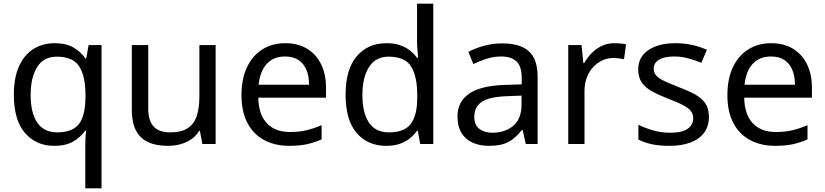

<svg xmlns="http://www.w3.org/2000/svg" viewBox="-20 -780 4469 1040"><path d="M442 11Q442 -7 443 -31Q444 -55 447 -72H441Q418 -38 377.5 -14Q337 10 273 10Q176 10 115.5 -59.5Q55 -129 55 -267Q55 -359 83 -421Q111 -483 161 -514.5Q211 -546 276 -546Q339 -546 379 -522Q419 -498 443 -463H447L460 -536H530V240H442ZM290 -63Q345 -63 378.5 -83Q412 -103 427 -144.5Q442 -186 443 -248V-266Q443 -368 409 -420.5Q375 -473 288 -473Q216 -473 181 -416.5Q146 -360 146 -265Q146 -170 181.5 -116.5Q217 -63 290 -63Z M1148 -536V0H1076L1063 -71H1059Q1042 -43 1015 -25Q988 -7 956 1.5Q924 10 889 10Q825 10 781.5 -10.5Q738 -31 716 -74Q694 -117 694 -185V-536H783V-191Q783 -127 812 -95Q841 -63 902 -63Q962 -63 996.5 -85.5Q1031 -108 1045.5 -151.5Q1060 -195 1060 -257V-536Z M1525 -546Q1594 -546 1643.5 -516Q1693 -486 1719.5 -431.5Q1746 -377 1746 -304V-251H1379Q1381 -160 1425.5 -112.5Q1470 -65 1550 -65Q1601 -65 1640.5 -74.5Q1680 -84 1722 -102V-25Q1681 -7 1641 1.5Q1601 10 1546 10Q1470 10 1411.5 -21Q1353 -52 1320.5 -113.5Q1288 -175 1288 -264Q1288 -352 1317.5 -415Q1347 -478 1400.5 -512Q1454 -546 1525 -546ZM1524 -474Q1461 -474 1424.5 -433.5Q1388 -393 1381 -321H1654Q1654 -367 1640 -401Q1626 -435 1597.5 -454.5Q1569 -474 1524 -474Z M2072 10Q1972 10 1912 -59.5Q1852 -129 1852 -267Q1852 -405 1912.5 -475.5Q1973 -546 2073 -546Q2115 -546 2146 -535.5Q2177 -525 2200 -507Q2223 -489 2239 -467H2245Q2244 -480 2241.5 -505.5Q2239 -531 2239 -546V-760H2327V0H2256L2243 -72H2239Q2223 -49 2200 -30.5Q2177 -12 2145.5 -1Q2114 10 2072 10ZM2086 -63Q2171 -63 2205.5 -109.5Q2240 -156 2240 -250V-266Q2240 -366 2207 -419.5Q2174 -473 2085 -473Q2014 -473 1978.5 -416.5Q1943 -360 1943 -265Q1943 -169 1978.5 -116Q2014 -63 2086 -63Z M2700 -545Q2798 -545 2845 -502Q2892 -459 2892 -365V0H2828L2811 -76H2807Q2784 -47 2759.5 -27.5Q2735 -8 2703.5 1Q2672 10 2627 10Q2579 10 2540.5 -7Q2502 -24 2480 -59.5Q2458 -95 2458 -149Q2458 -229 2521 -272.5Q2584 -316 2715 -320L2806 -323V-355Q2806 -422 2777 -448Q2748 -474 2695 -474Q2653 -474 2615 -461.5Q2577 -449 2544 -433L2517 -499Q2552 -518 2600 -531.5Q2648 -545 2700 -545ZM2726 -259Q2626 -255 2587.5 -227Q2549 -199 2549 -148Q2549 -103 2576.5 -82Q2604 -61 2647 -61Q2715 -61 2760 -98.5Q2805 -136 2805 -214V-262Z M3308 -546Q3323 -546 3340.5 -544.5Q3358 -543 3371 -540L3360 -459Q3347 -462 3331.5 -464Q3316 -466 3302 -466Q3271 -466 3243 -453Q3215 -440 3193 -416.5Q3171 -393 3158.5 -360Q3146 -327 3146 -286V0H3058V-536H3130L3140 -438H3144Q3161 -468 3185 -492.5Q3209 -517 3240 -531.5Q3271 -546 3308 -546Z M3820 -148Q3820 -96 3794 -61Q3768 -26 3720 -8Q3672 10 3606 10Q3550 10 3509.5 1Q3469 -8 3438 -24V-104Q3470 -88 3515.5 -74.5Q3561 -61 3608 -61Q3675 -61 3705 -82.5Q3735 -104 3735 -140Q3735 -160 3724 -176Q3713 -192 3684.5 -208Q3656 -224 3603 -244Q3551 -264 3514 -284Q3477 -304 3457 -332Q3437 -360 3437 -404Q3437 -472 3492.5 -509Q3548 -546 3638 -546Q3687 -546 3729.5 -536.5Q3772 -527 3809 -510L3779 -440Q3745 -454 3708 -464Q3671 -474 3632 -474Q3578 -474 3549.5 -456.5Q3521 -439 3521 -409Q3521 -387 3534 -371.5Q3547 -356 3577.5 -341.5Q3608 -327 3659 -307Q3710 -288 3746 -268Q3782 -248 3801 -219.5Q3820 -191 3820 -148Z M4157 -546Q4226 -546 4275.5 -516Q4325 -486 4351.5 -431.5Q4378 -377 4378 -304V-251H4011Q4013 -160 4057.5 -112.5Q4102 -65 4182 -65Q4233 -65 4272.5 -74.5Q4312 -84 4354 -102V-25Q4313 -7 4273 1.5Q4233 10 4178 10Q4102 10 4043.5 -21Q3985 -52 3952.5 -113.5Q3920 -175 3920 -264Q3920 -352 3949.5 -415Q3979 -478 4032.5 -512Q4086 -546 4157 -546ZM4156 -474Q4093 -474 4056.5 -433.5Q4020 -393 4013 -321H4286Q4286 -367 4272 -401Q4258 -435 4229.5 -454.5Q4201 -474 4156 -474Z"/></svg>

Font: Noto Sans Tamil
Style: Regular
Weight: 400
Designer: Jelle Bosma - Monotype Design Team
Foundry: Monotype Imaging Inc.
Version: Version 2.003